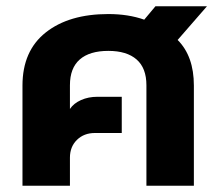

<svg xmlns="http://www.w3.org/2000/svg" viewBox="-20 -595 705 615"><path d="M52 -321Q52 -432 126.5 -491Q201 -550 327 -550Q391 -550 442 -532L478 -575H643L549 -467Q601 -415 601 -321V0H449V-322Q449 -377 417.5 -404.5Q386 -432 327 -432Q267 -432 235.5 -404.5Q204 -377 204 -322V-246Q216 -264 239.5 -274.5Q263 -285 292 -285H370V-169H284Q249 -169 226.5 -147Q204 -125 204 -90V0H52Z"/></svg>

Font: Prompt SemiBold
Style: Regular
Weight: 600
Designer: Katatrad Team
Foundry: CadsonDemak
Version: Version 1.001